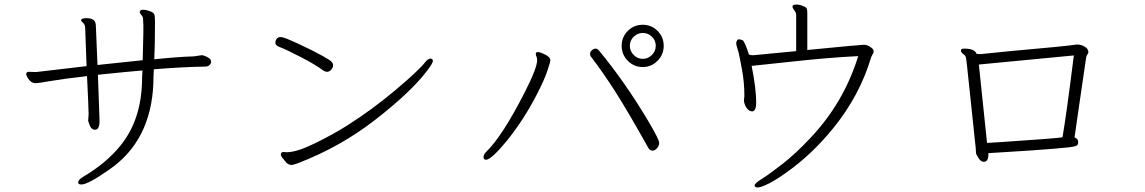

<svg xmlns="http://www.w3.org/2000/svg" viewBox="-20 -771 5040 845"><path d="M834 -523 867 -528H870Q879 -527 894 -519Q909 -511 909 -501Q909 -491 902 -484.5Q895 -478 883 -478Q776 -476 657 -466Q655 -428 655 -405Q645 -151 460 -24Q367 41 338 41Q324 41 324 32Q324 20 346 7Q450 -54 514 -135Q600 -244 605 -409Q605 -429 607 -461Q537 -455 411 -442L418 -242V-238Q418 -200 398 -200Q380 -200 372 -227Q369 -237 368 -239L370 -268Q370 -292 363 -436Q257 -424 203 -414.5Q149 -405 136 -405Q123 -405 113 -414.5Q103 -424 99 -434L95 -444Q95 -455 108 -455L131 -454H140L361 -480L355 -645Q355 -662 346 -670Q337 -678 337 -682Q337 -691 359.5 -691Q382 -691 392 -683Q402 -675 402 -655Q408 -524 409 -485L608 -506Q611 -608 611 -630V-660Q611 -670 610 -677V-683Q610 -697 602.5 -704.5Q595 -712 595 -718L596 -722Q598 -728 610.5 -728Q623 -728 639 -722Q655 -716 658.5 -709Q662 -702 662 -680V-659Q662 -570 659 -510Q764 -521 834 -523Z M1401 -462Q1369 -486 1304.5 -519.5Q1240 -553 1206 -566Q1192 -572 1192 -583Q1192 -594 1198.5 -601Q1205 -608 1214 -608Q1223 -608 1244 -600Q1272 -589 1352 -550Q1414 -518 1430 -507Q1446 -496 1446 -484.5Q1446 -473 1437.5 -464Q1429 -455 1420 -455Q1411 -455 1401 -462ZM1227 -102 1242 -101Q1286 -101 1367.5 -141Q1449 -181 1510 -220Q1619 -289 1721.5 -375.5Q1824 -462 1851 -497Q1864 -513 1874.5 -513Q1885 -513 1885 -502.5Q1885 -492 1856 -455Q1787 -365 1633 -245Q1479 -125 1292 -53Q1271 -45 1262 -45Q1253 -45 1241 -54Q1216 -83 1216 -89Q1216 -102 1227 -102Z M2901 -569.5Q2901 -531 2874 -503.5Q2847 -476 2808.5 -476Q2770 -476 2743 -503.5Q2716 -531 2716 -569.5Q2716 -608 2743 -635Q2770 -662 2808.5 -662Q2847 -662 2874 -635Q2901 -608 2901 -569.5ZM2809 -512Q2832 -512 2849 -529Q2866 -546 2866 -569.5Q2866 -593 2849 -609.5Q2832 -626 2809 -626Q2786 -626 2769 -609.5Q2752 -593 2752 -569.5Q2752 -546 2769 -529Q2786 -512 2809 -512ZM2582 -520Q2577 -525 2577 -534Q2577 -543 2585 -550Q2593 -557 2601 -557Q2609 -557 2615 -550Q2730 -411 2832 -240Q2881 -157 2881 -143Q2881 -129 2871.5 -118.5Q2862 -108 2851.5 -108Q2841 -108 2834 -119Q2741 -285 2686.5 -370Q2632 -455 2582 -520ZM2338 -533Q2338 -542 2346.5 -542Q2355 -542 2368 -536Q2402 -522 2402 -506Q2402 -498 2388.5 -458Q2375 -418 2344 -358Q2288 -248 2212 -153Q2142 -68 2119 -68Q2108 -68 2108 -79.5Q2108 -91 2119 -102Q2190 -170 2289 -364Q2344 -472 2344 -506Q2344 -516 2341 -522Q2338 -528 2338 -533Z M3220 -583Q3224 -598 3231.5 -598Q3239 -598 3248 -594Q3257 -590 3276 -531Q3284 -528 3292 -528H3296L3484 -546V-705Q3484 -715 3476 -725Q3468 -735 3468 -742V-744Q3469 -751 3485 -751Q3501 -751 3517 -743Q3529 -739 3531 -731.5Q3533 -724 3533 -714V-551Q3767 -574 3782 -574Q3797 -574 3811 -564Q3825 -554 3825 -547Q3825 -540 3822.5 -535.5Q3820 -531 3818 -527.5Q3816 -524 3814 -519Q3764 -351 3648 -208Q3554 -92 3444 -14Q3397 20 3363 37Q3329 54 3315 54Q3301 54 3301 45Q3301 36 3332.5 16.5Q3364 -3 3422.5 -48.5Q3481 -94 3545 -162Q3694 -319 3757 -524Q3630 -518 3462 -499.5Q3294 -481 3288 -481Q3308 -381 3308 -320Q3308 -285 3293 -281H3289Q3278 -281 3267.5 -294Q3257 -307 3254 -327L3256 -348V-351Q3256 -409 3245 -468Q3234 -527 3230.5 -540Q3227 -553 3223.5 -563.5Q3220 -574 3220 -583Z M4330 -92Q4330 -59 4310 -59Q4294 -59 4282 -83L4276 -94Q4275 -97 4275 -106.5Q4275 -116 4274 -122Q4273 -128 4270 -157.5Q4267 -187 4262.5 -230Q4258 -273 4253 -320Q4248 -367 4243.5 -409.5Q4239 -452 4236 -480.5Q4233 -509 4231 -518Q4229 -527 4219 -533.5Q4209 -540 4209 -550Q4210 -557 4224 -557Q4270 -557 4278 -534Q4283 -533 4288 -533H4297Q4343 -538 4426 -546Q4675 -568 4719 -575H4723Q4738 -575 4754 -565.5Q4770 -556 4770 -542Q4770 -538 4767 -533Q4762 -528 4760 -517Q4749 -440 4731.5 -321.5Q4714 -203 4709 -166Q4724 -161 4725 -148V-145Q4725 -132 4715 -128.5Q4705 -125 4683 -122.5Q4661 -120 4613.5 -116Q4566 -112 4512.5 -108.5Q4459 -105 4410 -102Q4361 -99 4330 -97ZM4288 -487 4324 -142Q4351 -144 4390 -146Q4645 -163 4656 -167Q4672 -256 4706 -527Z"/></svg>

Font: LXGW WenKai Lite Light
Style: Regular
Weight: 300
Designer: LXGW / Fontworks Inc.
Foundry: LXGW / Fontworks Inc.
Version: Version 1.511; March 25, 2025